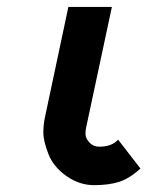

<svg xmlns="http://www.w3.org/2000/svg" viewBox="-20 -544 428 558"><path d="M178.7 -523.9H305.2L230 -171.9Q228.5 -165.5 228.5 -154.1Q228.5 -142.6 239.7 -130.1Q251 -117.7 268.6 -117.7Q305.2 -117.7 323.2 -138.2L388.2 -54.2Q356 -24.9 325.9 -15.4Q295.9 -5.9 253.2 -5.9Q210.4 -5.9 172.6 -32.7Q134.8 -59.6 120.4 -97.2Q106 -134.8 106 -157.5Q106 -180.2 109.9 -199.7Z"/></svg>

Font: Tuffy
Style: BoldItalic
Weight: 700
Italic angle: -12°
Designer: Thatcher Ulrich, Karoly Barta, Michael Everson
Version: Version 001.271